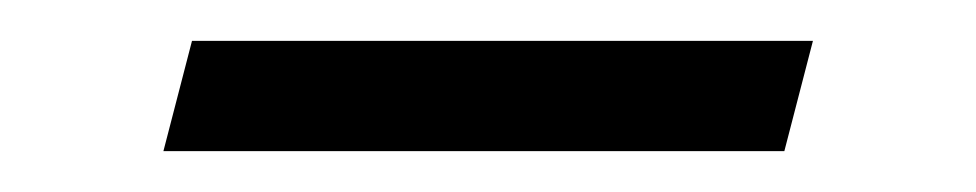

<svg xmlns="http://www.w3.org/2000/svg" viewBox="-20 -421 478 94"><path d="M364 -347 378 -401H74L60 -347Z"/></svg>

Font: Space Cowgirl Bold
Style: Regular
Weight: 700
Designer: Valery Marier
Foundry: Valery Marier
Version: Version 1.000;hotconv 1.0.109;makeotfexe 2.5.65596